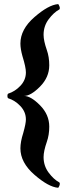

<svg xmlns="http://www.w3.org/2000/svg" viewBox="-20 -762 331 923"><path d="M104.5 -414.1Q104.5 -438.5 87.9 -492.2Q78.1 -527.3 78.1 -552.7Q78.1 -621.1 145.5 -679.7Q212.9 -738.3 258.8 -742.2Q261.7 -742.2 265.6 -731.9Q269.5 -721.7 265.6 -716.8Q238.3 -702.1 213.9 -669.4Q189.5 -636.7 189.5 -594.7Q189.5 -566.4 205.1 -521.5Q216.8 -488.3 216.8 -448.2Q216.8 -390.6 172.4 -345.7Q127.9 -300.8 95.7 -300.8Q127.9 -300.8 172.4 -255.9Q216.8 -210.9 216.8 -153.3Q216.8 -113.3 205.1 -80.1Q189.5 -35.2 189.5 -6.8Q189.5 35.2 213.9 67.9Q238.3 100.6 265.6 115.2Q269.5 120.1 265.6 130.4Q261.7 140.6 258.8 140.6Q212.9 136.7 145.5 78.1Q78.1 19.5 78.1 -48.8Q78.1 -80.1 91.8 -123Q104.5 -168 104.5 -187.5Q104.5 -223.6 78.6 -251.5Q52.7 -279.3 18.6 -290Q15.6 -293 15.6 -300.8Q15.6 -308.6 18.6 -311.5Q52.7 -322.3 78.6 -350.1Q104.5 -377.9 104.5 -414.1Z"/></svg>

Font: Crimson
Style: Bold
Weight: 700
Version: Version 0.8 ; ttfautohint (v1.00) -l 8 -r 50 -G 200 -x 14 -D